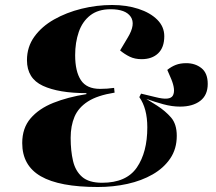

<svg xmlns="http://www.w3.org/2000/svg" viewBox="-20 -735 866 769"><path d="M372 14Q218 14 143.5 -29Q69 -72 69 -162Q69 -222 102.5 -261Q136 -300 193.5 -323Q251 -346 326 -358V-362Q215 -362 151.5 -391.5Q88 -421 88 -494Q88 -547 117.5 -588Q147 -629 196.5 -657Q246 -685 306.5 -700Q367 -715 429 -715Q487 -715 534.5 -699.5Q582 -684 610 -656Q638 -628 638 -590Q638 -545 613.5 -521.5Q589 -498 547 -498Q520 -498 499.5 -508Q479 -518 461 -533L492 -585Q524 -638 503.5 -668Q483 -698 423 -698Q373 -698 341.5 -673.5Q310 -649 295.5 -607Q281 -565 281 -514Q281 -449 304 -414Q327 -379 381 -379Q397 -379 409 -380Q421 -381 437 -383L439 -364Q370 -353 332 -328.5Q294 -304 278.5 -267.5Q263 -231 263 -183Q263 -131 272.5 -90.5Q282 -50 309 -26.5Q336 -3 389 -3Q486 -3 528 -64Q570 -125 570 -225Q570 -301 538 -346L545 -360L603 -346Q661 -331 672.5 -352.5Q684 -374 666 -418L650 -455Q666 -468 684 -475Q702 -482 726 -482Q762 -482 787 -462Q812 -442 812 -399Q812 -354 782 -331Q752 -308 701 -308Q669 -308 634 -317.5Q599 -327 566 -339L609 -312Q642 -291 665 -264.5Q688 -238 688 -191Q688 -139 662 -100.5Q636 -62 591.5 -36.5Q547 -11 490.5 1.5Q434 14 372 14Z"/></svg>

Font: Literata 72pt ExtraBold
Style: Italic
Weight: 800
Italic angle: -2°
Designer: Latin by Veronika Burian and Jose Scaglione. Greek by Irene Vlachou. Cyrillic by Vera Evstafieva
Foundry: TypeTogether
Version: Version 3.002